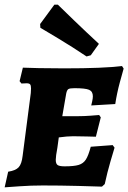

<svg xmlns="http://www.w3.org/2000/svg" viewBox="-22 -795 550 823"><path d="M255 -82Q295 -82 315 -88Q335 -94 346 -111Q357 -128 367 -166L461 -173L469 -162Q465 -149 451.5 -103Q438 -57 427 -6L415 5Q392 4 313 2Q234 0 161 0Q111 0 61.5 3.5Q12 7 -2 8L13 -59Q45 -64 58 -78Q71 -92 75 -127L110 -396Q111 -404 111 -416Q111 -429 107 -433.5Q103 -438 92 -438L70 -437L62 -447L76 -505Q94 -504 145 -503Q196 -502 253 -502Q423 -502 501 -512L508 -501Q504 -488 491.5 -441.5Q479 -395 472 -349L369 -343Q370 -347 373 -360Q376 -373 376 -382Q376 -403 360 -410Q344 -417 297 -417Q277 -417 271 -413Q265 -409 262 -395L245 -297H313Q338 -297 365 -299Q392 -301 403 -302L410 -292L389 -209Q379 -209 350.5 -210Q322 -211 291 -211Q267 -211 230 -206L224 -162Q217 -125 217 -110Q217 -93 225 -87.5Q233 -82 255 -82ZM211 -775H226Q241 -760 294.5 -708.5Q348 -657 402 -607L367 -558L349 -553Q288 -594 228 -630Q168 -666 151 -676L150 -692Z"/></svg>

Font: Alegreya SC ExtraBold
Style: Italic
Weight: 800
Italic angle: -7°
Designer: Juan Pablo del Peral
Foundry: Huerta Tipografica
Version: Version 2.007; ttfautohint (v1.6)